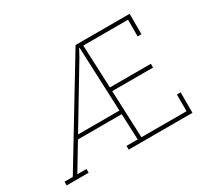

<svg xmlns="http://www.w3.org/2000/svg" viewBox="-139 -938 1267 1165"><g transform="rotate(-30 494.5 -355.5)"><path d="M24.9 0V-26.4H83L497.6 -710.9H876.5V-567.9H850.1V-684.6H536.6L549.3 -383.8H836.4V-357.4H550.3L564 -26.4H879.9V-143.1H906.2V0H459.5V-26.4H537.6L530.3 -207.5H223.6L114.7 -26.4H178.7V0ZM239.3 -233.4H529.3L510.3 -684.6L507.8 -685.1L480 -633.8Z"/></g></svg>

Font: Roboto Slab Thin
Style: Regular
Weight: 100
Designer: Google
Version: Version 2.000; ttfautohint (v1.8.1.43-b0c9)